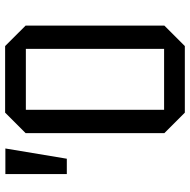

<svg xmlns="http://www.w3.org/2000/svg" viewBox="-16 -725 742 750"><g transform="rotate(-90 355.0 -350.0)"><path d="M50 -460V-700H150L110 -460ZM210 -79V-621L290 -701H550L630 -621V-79L550 1H290ZM301 -620V-80H539V-620Z"/></g></svg>

Font: Tektur SemiCondensed
Style: Regular
Weight: 400
Width: 4
Designer: Adam Jagosz
Foundry: Adam Jagosz
Version: Version 1.005;gftools[0.9.30]